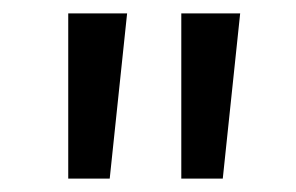

<svg xmlns="http://www.w3.org/2000/svg" viewBox="-20 -710 443 287"><path d="M339 -690 313 -443H251V-690ZM170 -690 144 -443H82V-690Z"/></svg>

Font: Work Sans
Style: Regular
Weight: 400
Designer: Wei Huang
Foundry: Wei Huang
Version: Version 2.006; ttfautohint (v1.8.1.43-b0c9)